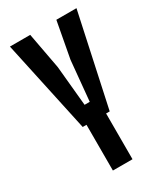

<svg xmlns="http://www.w3.org/2000/svg" viewBox="-198 -884 836 967"><g transform="rotate(-30 220.0 -400.0)"><path d="M163 0V-266H141L26 -800H144L183 -590L205 -358H235L257 -590L296 -800H413L298 -266H277V0Z"/></g></svg>

Font: Big Shoulders Text
Style: Bold
Weight: 700
Designer: Patric King
Foundry: XO Type Co
Version: Version 1.000; ttfautohint (v1.8.2)